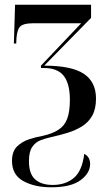

<svg xmlns="http://www.w3.org/2000/svg" viewBox="-20 -556 461 816"><path d="M198 240Q127 240 79 213.5Q31 187 31 128Q31 88 52 67Q73 46 103.5 36Q134 26 163 21Q203 12 228.5 -4.5Q254 -21 265.5 -51Q277 -81 277 -132Q277 -200 251 -233.5Q225 -267 166 -267H154V-277L325 -457H119Q81 -457 67 -444.5Q53 -432 50 -394L49 -371H39L44 -536H367V-480L168 -277Q284 -277 336 -242.5Q388 -208 388 -137Q388 -93 372 -64.5Q356 -36 328.5 -19Q301 -2 267 8.5Q233 19 196 27Q174 32 152.5 40Q131 48 117 68.5Q103 89 103 129Q103 183 129.5 206.5Q156 230 204 230Q258 230 293.5 200.5Q329 171 338 98Q352 105 357.5 116.5Q363 128 363 141Q363 180 322 210Q281 240 198 240Z"/></svg>

Font: Noto Serif Display ExtraCondensed SemiBold
Style: Regular
Weight: 600
Width: 2
Designer: Monotype Design Team
Foundry: Monotype Imaging Inc.
Version: Version 2.009